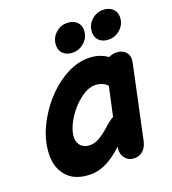

<svg xmlns="http://www.w3.org/2000/svg" viewBox="-135 -840 846 943"><g transform="rotate(-20 288.5 -368.5)"><path d="M181 1Q261 1 348 -82L347 -74Q343 -42 361 -21Q379 0 408 0Q434 0 452.5 -16.5Q471 -33 478 -65L559 -445Q566 -478 548.5 -498.5Q531 -519 497 -519Q481 -519 459 -510Q419 -540 359 -540Q307 -540 253.5 -513.5Q200 -487 152.5 -440Q105 -393 71 -333Q19 -243 19 -154Q19 -85 60.5 -42Q102 1 181 1ZM224 -135Q198 -135 180 -151Q162 -167 162 -196Q162 -222 175.5 -253.5Q189 -285 212 -315.5Q235 -346 264 -369Q307 -404 346 -404Q367 -404 384.5 -396Q402 -388 410 -377L377 -226Q365 -223 325 -187Q298 -163 273.5 -149Q249 -135 224 -135ZM489 -591Q524 -591 550.5 -616Q577 -641 577 -678Q577 -705 558 -721.5Q539 -738 509 -738Q474 -738 448 -713Q422 -688 422 -651Q422 -624 440.5 -607.5Q459 -591 489 -591ZM301 -591Q336 -591 362.5 -616Q389 -641 389 -678Q389 -705 370 -721.5Q351 -738 321 -738Q286 -738 260 -713Q234 -688 234 -651Q234 -624 252.5 -607.5Q271 -591 301 -591Z"/></g></svg>

Font: Balsamiq Sans
Style: Bold Italic
Weight: 700
Italic angle: -12°
Designer: Michael Angeles
Foundry: Balsamiq SRL
Version: Version 1.020; ttfautohint (v1.8.4.7-5d5b);gftools[0.9.26]